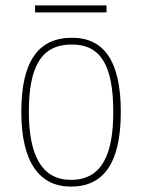

<svg xmlns="http://www.w3.org/2000/svg" viewBox="-20 -682 527 712"><path d="M110 -636H375V-662H110ZM243 10C364 10 428 -77 428 -267C428 -455 366 -542 247 -542C121 -542 59 -453 59 -267C59 -78 128 10 243 10ZM243 -15C135 -15 87 -106 87 -267C87 -433 132 -517 246 -517C355 -517 400 -437 400 -267C400 -111 359 -15 243 -15Z"/></svg>

Font: Noto Serif Tamil SemiCondensed Thin
Style: Regular
Weight: 100
Width: 4
Designer: Indian Type Foundry, Tom Grace, and the Monotype Design Team
Foundry: Monotype Imaging Inc.
Version: Version 2.004